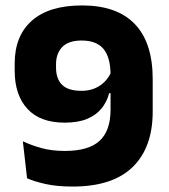

<svg xmlns="http://www.w3.org/2000/svg" viewBox="-20 -672 620 706"><path d="M282 -652Q410 -652 475.8 -583.5Q541.5 -515 541.5 -381V-262Q541.5 -129.5 467.8 -57.8Q394 14 247 14Q190 14 148.2 4.8Q106.5 -4.5 79.5 -16.5L64 -152.5Q94.5 -138 132.2 -127.5Q170 -117 219 -117Q305.5 -117 346 -154Q386.5 -191 386.5 -268.5V-396Q386.5 -460.5 360.8 -491.8Q335 -523 280 -523Q232 -523 209 -499.2Q186 -475.5 186 -435.5V-423.5Q186 -382.5 208.2 -360.2Q230.5 -338 279.5 -338Q305 -338 326.2 -346.2Q347.5 -354.5 363.8 -370.5Q380 -386.5 389.5 -408.5L420 -329.5H381.5Q373 -297 352.8 -272.5Q332.5 -248 299.5 -234.5Q266.5 -221 218 -221Q127.5 -221 80.8 -271.8Q34 -322.5 34 -412.5V-438.5Q34 -540 97.2 -596Q160.5 -652 282 -652Z"/></svg>

Font: Anek Gujarati
Style: Bold
Weight: 700
Version: Version 1.003